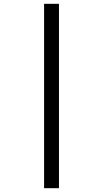

<svg xmlns="http://www.w3.org/2000/svg" viewBox="-20 -843 540 1006"><path d="M211 143V-823H289V143Z"/></svg>

Font: Iosevka Custom
Style: Regular
Weight: 400
Monospace: yes
Designer: Belleve Invis
Foundry: Belleve Invis
Version: Version 32.5.0; ttfautohint (v1.8.4)